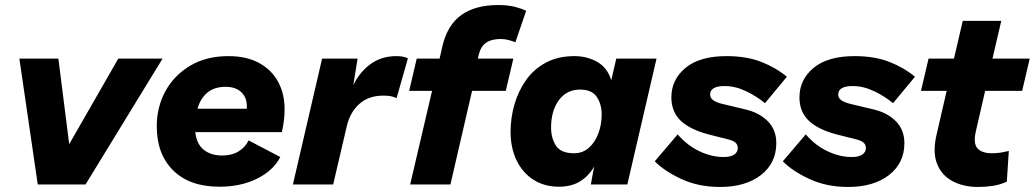

<svg xmlns="http://www.w3.org/2000/svg" viewBox="-20 -733 4112 763"><path d="M450 -500H626L320 0H130L57 -500H212L255 -160Z M852 9Q734 9 668.5 -55.5Q603 -120 603 -231Q603 -307 637 -370Q671 -433 735 -471.5Q799 -510 888 -510Q960 -510 1010 -482.5Q1060 -455 1085.5 -407.5Q1111 -360 1111 -299Q1111 -255 1100 -208H756Q761 -161 789.5 -138Q818 -115 863 -115Q901 -115 927.5 -131Q954 -147 968 -175L1094 -109Q1066 -55 1001.5 -23Q937 9 852 9ZM877 -388Q831 -388 803.5 -364.5Q776 -341 765 -301H961Q961 -306 961 -311Q961 -346 938.5 -367Q916 -388 877 -388Z M1144 0 1260 -500H1401L1384 -395Q1410 -448 1453.5 -479Q1497 -510 1555 -510Q1571 -510 1582.5 -507.5Q1594 -505 1601 -501L1556 -343Q1546 -348 1534 -350.5Q1522 -353 1503 -353Q1445 -353 1408 -320Q1371 -287 1358 -231L1304 0Z M1610 0 1697 -372H1606L1636 -500H1727L1738 -549Q1758 -634 1813.5 -673.5Q1869 -713 1960 -713Q1998 -713 2025.5 -706Q2053 -699 2071 -690L2028 -565Q2016 -570 2001 -574Q1986 -578 1969 -578Q1933 -578 1911.5 -563Q1890 -548 1882 -514L1879 -500H2020L1990 -372H1856L1770 0Z M2201 9Q2143 9 2099.5 -19Q2056 -47 2032.5 -96.5Q2009 -146 2009 -209Q2009 -265 2024.5 -318.5Q2040 -372 2071 -415.5Q2102 -459 2150 -484.5Q2198 -510 2263 -510Q2313 -510 2353.5 -487Q2394 -464 2409 -414L2429 -500H2589L2473 0H2328L2341 -71Q2320 -34 2285.5 -12.5Q2251 9 2201 9ZM2261 -124Q2296 -124 2320.5 -146Q2345 -168 2358 -203Q2371 -238 2371 -278Q2371 -319 2351.5 -348Q2332 -377 2285 -377Q2232 -377 2201 -335Q2170 -293 2170 -226Q2170 -184 2189.5 -154Q2209 -124 2261 -124Z M2841 10Q2756 10 2688 -21.5Q2620 -53 2582 -92L2673 -199Q2711 -155 2759.5 -132Q2808 -109 2856 -109Q2884 -109 2898 -119Q2912 -129 2912 -144Q2912 -158 2903 -166Q2894 -174 2874 -179L2799 -198Q2724 -217 2686 -252.5Q2648 -288 2648 -346Q2648 -417 2704.5 -463.5Q2761 -510 2867 -510Q2947 -510 3005.5 -487Q3064 -464 3107 -428L3020 -323Q2986 -351 2944 -371Q2902 -391 2859 -391Q2802 -391 2802 -357Q2802 -343 2815.5 -334Q2829 -325 2851 -320L2943 -298Q2998 -285 3031.5 -251Q3065 -217 3065 -164Q3065 -85 3004 -37.5Q2943 10 2841 10Z M3350 10Q3265 10 3197 -21.5Q3129 -53 3091 -92L3182 -199Q3220 -155 3268.5 -132Q3317 -109 3365 -109Q3393 -109 3407 -119Q3421 -129 3421 -144Q3421 -158 3412 -166Q3403 -174 3383 -179L3308 -198Q3233 -217 3195 -252.5Q3157 -288 3157 -346Q3157 -417 3213.5 -463.5Q3270 -510 3376 -510Q3456 -510 3514.5 -487Q3573 -464 3616 -428L3529 -323Q3495 -351 3453 -371Q3411 -391 3368 -391Q3311 -391 3311 -357Q3311 -343 3324.5 -334Q3338 -325 3360 -320L3452 -298Q3507 -285 3540.5 -251Q3574 -217 3574 -164Q3574 -85 3513 -37.5Q3452 10 3350 10Z M3867 10Q3809 10 3765.5 -13Q3722 -36 3704 -81.5Q3686 -127 3701 -194L3742 -372H3640L3670 -500H3771L3806 -650H3959L3924 -500H4072L4042 -372H3895L3858 -211Q3847 -164 3864 -144Q3881 -124 3922 -124Q3941 -124 3956.5 -126.5Q3972 -129 3989 -133L3981 -11Q3955 1 3926 5.5Q3897 10 3867 10Z"/></svg>

Font: Prodigy Sans
Style: Bold Italic
Weight: 700
Italic angle: -13°
Designer: Wei Huang
Foundry: Wei Huang
Version: Version 1.003; ttfautohint (v1.8.3)